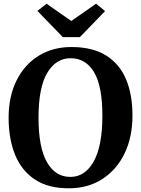

<svg xmlns="http://www.w3.org/2000/svg" viewBox="-20 -1006 762 1037"><path d="M356 11Q242 12 169.2 -36Q96.5 -84 61.5 -170Q26.5 -256 26.5 -369.5Q26.5 -486 69.8 -572.2Q113 -658.5 190 -705.5Q267 -752.5 368 -752Q481 -751.5 553.5 -706Q626 -660.5 660.8 -577.8Q695.5 -495 695.5 -382.5Q695.5 -265.5 652.8 -177.2Q610 -89 533.5 -39.5Q457 10 356 11ZM361.5 -691.5Q282 -691.5 235 -612.2Q188 -533 188 -369.5Q188 -211 233.2 -130.8Q278.5 -50.5 360 -50.5Q439.5 -50.5 486.2 -134.2Q533 -218 533 -381.5Q533 -540.5 488 -616Q443 -691.5 361.5 -691.5ZM231.5 -986 365 -892.5 499 -986 547.5 -946 411.5 -805.5H319.5L182 -947Z"/></svg>

Font: Merriweather
Style: Bold
Weight: 700
Designer: Eben Sorkin
Foundry: Eben Sorkin
Version: Version 2.100; ttfautohint (v1.7.19-72a1) -l 8 -r 50 -G 200 